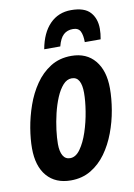

<svg xmlns="http://www.w3.org/2000/svg" viewBox="-87 -819 618 885"><g transform="rotate(-10 222.0 -376.5)"><path d="M172.9 9.8Q101.1 9.8 61 -36.6Q21 -83 21 -167Q21 -209.5 29.5 -261Q38.1 -312.5 56.2 -364.3Q74.2 -416 103.8 -459.2Q133.3 -502.4 175.3 -528.8Q217.3 -555.2 272.9 -555.2Q343.8 -555.2 383.3 -507.6Q422.9 -460 422.9 -377Q422.9 -329.1 413.8 -275.9Q404.8 -222.7 385.7 -171.9Q366.7 -121.1 337.2 -80.1Q307.6 -39.1 266.6 -14.6Q225.6 9.8 172.9 9.8ZM187 -91.8Q213.4 -91.8 234.6 -121.6Q255.9 -151.4 271 -197Q286.1 -242.7 293.9 -291.3Q301.8 -339.8 301.8 -377.9Q301.8 -414.1 291 -433.6Q280.3 -453.1 256.8 -453.1Q234.4 -453.1 216.1 -432.6Q197.8 -412.1 183.8 -378.9Q169.9 -345.7 160.6 -306.9Q151.4 -268.1 146.7 -231Q142.1 -193.8 142.1 -166Q142.1 -130.9 153.3 -111.3Q164.6 -91.8 187 -91.8ZM155.8 -606.9Q169.4 -682.1 209.2 -722.7Q249 -763.2 308.6 -763.2Q371.1 -763.2 397.9 -733.4Q424.8 -703.6 424.8 -655.8Q424.8 -645 423.6 -632.3Q422.4 -619.6 419.9 -606.9H345.7Q345.7 -639.2 336.7 -657.5Q327.6 -675.8 301.8 -675.8Q275.4 -675.8 258.1 -660.2Q240.7 -644.5 231 -606.9Z"/></g></svg>

Font: Open Sans Condensed
Style: Bold Italic
Weight: 700
Width: 3
Italic angle: -12°
Designer: Monotype Design Team
Foundry: Monotype Imaging Inc.
Version: Version 3.003; ttfautohint (v1.8.4)